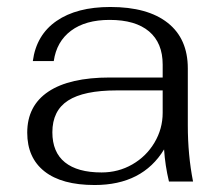

<svg xmlns="http://www.w3.org/2000/svg" viewBox="-20 -520 637 550"><path d="M58 -140Q58 -217 118.5 -257.5Q179 -298 295 -298H446V-335Q446 -397 407 -430Q368 -463 294 -463Q225 -463 183.5 -432Q142 -401 134 -345H74Q84 -420 142 -460Q200 -500 296 -500Q403 -500 460.5 -454.5Q518 -409 518 -324V-161Q518 -76 533 0H464Q453 -46 450 -92Q388 10 251 10Q157 10 107.5 -29Q58 -68 58 -140ZM446 -197V-261H314Q220 -261 175 -232Q130 -203 130 -141Q130 -84 166 -55Q202 -26 271 -26Q319 -26 359 -49Q399 -72 422.5 -111.5Q446 -151 446 -197Z"/></svg>

Font: Fahkwang Light
Style: Regular
Weight: 300
Version: Version 1.000; ttfautohint (v1.6)